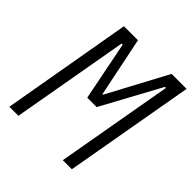

<svg xmlns="http://www.w3.org/2000/svg" viewBox="-187 -829 965 965"><g transform="rotate(45 296.0 -346.5)"><path d="M25.9 0H90.3L200.2 -623.5H208L270.5 -309.1H337.4L508.3 -623.5H515.6L405.8 0H470.2L592.3 -693.4H485.8L315.9 -375.5H312L246.6 -693.4H147Z"/></g></svg>

Font: Cascadia Mono NF Light
Style: Italic
Weight: 300
Italic angle: -10°
Monospace: yes
Designer: Aaron Bell
Foundry: Saja Typeworks
Version: Version 2404.023